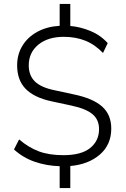

<svg xmlns="http://www.w3.org/2000/svg" viewBox="-20 -840 640 975"><path d="M283 115V4Q216 2 156.5 -18.5Q97 -39 51 -81L77 -132Q125 -91 177 -71.5Q229 -52 302 -52Q393 -52 438 -88.5Q483 -125 483 -184Q483 -232 450 -260Q417 -288 342 -304L244 -325Q154 -344 110.5 -388.5Q67 -433 67 -508Q67 -564 94 -608Q121 -652 169.5 -678.5Q218 -705 283 -709V-820H337V-708Q387 -704 438.5 -683Q490 -662 527 -621L503 -571Q462 -614 413 -633.5Q364 -653 304 -653Q223 -653 174.5 -613Q126 -573 126 -508Q126 -457 157 -426.5Q188 -396 256 -382L353 -361Q451 -341 498 -299.5Q545 -258 545 -187Q545 -105 487 -55Q429 -5 337 3V115Z"/></svg>

Font: Winston Light
Style: Regular
Weight: 300
Designer: Original fonts by Vernon Adams / Changes by Cristiano Sobral
Foundry: Original fonts by Vernon Adams / Changes by Cristiano Sobral
Version: Version 2.503;July 17, 2020;FontCreator 13.0.0.2655 64-bit